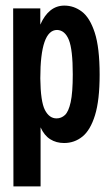

<svg xmlns="http://www.w3.org/2000/svg" viewBox="-20 -499 390 686"><path d="M28 167 27 -469H124V-411Q154 -479 210 -479Q244 -479 272.5 -457.5Q301 -436 318.5 -382.5Q336 -329 336 -232Q336 -141 319.5 -87.5Q303 -34 274.5 -11Q246 12 209 12Q181 12 159.5 -1.5Q138 -15 125 -44V167ZM182 -76Q199 -76 212 -88Q225 -100 232.5 -134Q240 -168 240 -233Q240 -322 226 -356.5Q212 -391 184 -392Q124 -392 124 -219Q125 -136 140.5 -106Q156 -76 182 -76Z"/></svg>

Font: Inconsolata ExtraCondensed ExtraBold
Style: Regular
Weight: 800
Width: 2
Monospace: yes
Designer: Raph Levien, Cyreal, Brenton Simpson
Foundry: Raph Levien, Cyreal, Google
Version: Version 3.001; ttfautohint (v1.8.2.53-6de2)